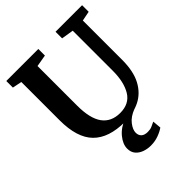

<svg xmlns="http://www.w3.org/2000/svg" viewBox="-268 -889 1278 1278"><g transform="rotate(-45 371.0 -250.5)"><path d="M385 8Q234 8 159.5 -67.5Q85 -143 85 -307V-667.5L19 -681V-743H320.5V-681L236.5 -666.5V-294Q236.5 -172 279.2 -114Q322 -56 405 -56Q491 -56 529.8 -119.8Q568.5 -183.5 568.5 -290V-667L482.5 -681V-743H732.5V-681L664 -667.5V-298Q664 -189.5 627.8 -122Q591.5 -54.5 528.5 -23.2Q465.5 8 385 8ZM395.5 242Q364.5 242 335.5 231.8Q306.5 221.5 288 200Q269.5 178.5 269.5 144Q269.5 102.5 305 59.2Q340.5 16 403.5 -8L438 -12L490 -8Q437.5 12 411 46.5Q384.5 81 384.5 109.5Q384.5 134.5 400 148.8Q415.5 163 446 163Q469 163 485.5 155.8Q502 148.5 519.5 140L525 201Q503 217 469 229.5Q435 242 395.5 242Z"/></g></svg>

Font: Merriweather
Style: Bold
Weight: 700
Designer: Eben Sorkin
Foundry: Eben Sorkin
Version: Version 2.100; ttfautohint (v1.7.19-72a1) -l 8 -r 50 -G 200 